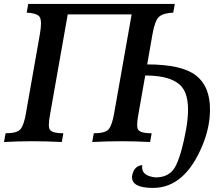

<svg xmlns="http://www.w3.org/2000/svg" viewBox="-30 -713 1123 964"><path d="M738.3 230.5Q632.8 230.5 632.8 176.8V171.9Q642.1 119.1 684.6 116.2L683.6 127.4Q683.6 170.9 751.5 177.7Q825.7 177.7 854.7 115.2Q883.8 52.7 904.8 -65.9Q914.1 -120.1 914.1 -162.1Q914.1 -237.3 884.3 -274.9Q837.4 -334 699.2 -334L664.6 -137.7Q658.7 -106.4 658.7 -86.9Q658.7 -74.2 661.1 -66.9Q668.5 -43.9 731.4 -43.9L723.6 0Q644 -3.9 582.5 -3.9Q508.3 -3.9 433.1 0L440.9 -43.9Q499.5 -43.9 516.1 -64.7Q532.7 -85.4 542.5 -140.6L630.9 -640.6H310.1L221.2 -137.7Q215.3 -106.4 215.3 -86.9Q215.3 -74.2 217.8 -66.9Q225.1 -43.9 288.1 -43.9L280.3 0Q200.7 -3.9 129.9 -3.9Q65.4 -3.9 -9.8 0L-2 -43.9Q56.6 -43.9 73.2 -64.7Q89.8 -85.4 99.6 -140.6L170.4 -542.5Q175.8 -573.7 175.8 -594.2Q175.8 -619.1 168 -629.4Q153.3 -647.5 104 -649.4L111.8 -693.4H847.7L839.8 -649.4Q790 -647.5 769 -629.2Q748 -610.8 735.8 -542.5L709 -389.6Q881.3 -389.6 952.9 -335Q1024.4 -280.3 1024.4 -163.6Q1024.4 -76.2 987.8 13.7Q899.4 230.5 738.3 230.5Z"/></svg>

Font: Kelvinch
Style: Bold Italic
Weight: 700
Italic angle: -10°
Designer: Paul James Miller
Foundry: High-Logic / Made with FontCreator
Version: Version 3.30 September 23, 2016